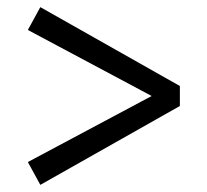

<svg xmlns="http://www.w3.org/2000/svg" viewBox="-20 -599 581 538"><path d="M484 -358V-302L93 -81L58 -145L433 -345V-315L58 -515L93 -579Z"/></svg>

Font: Source Serif 4 Medium
Style: Regular
Weight: 500
Designer: Frank Grießhammer
Foundry: Adobe Systems Incorporated
Version: Version 4.004;hotconv 1.0.116;makeotfexe 2.5.65601